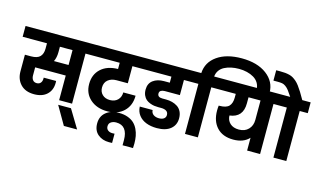

<svg xmlns="http://www.w3.org/2000/svg" viewBox="-158 -1481 3750 2256"><g transform="rotate(15 1717.0 -353.0)"><path d="M436 -543Q436 -477.5 412.1 -428.2H589.8V-608.9H436ZM-17.1 -608.9V-740.2H845.2V-608.9H747.1V0H589.8V-299.8H217.8V-202.1Q217.8 -168 234.4 -146.5Q251 -125 283.2 -125Q313 -125 329.6 -144.8Q346.2 -164.6 346.2 -195.8V-209H497.1Q498 -200.2 498 -187Q498 -97.2 441.7 -44.2Q385.3 8.8 286.1 8.8Q179.7 8.8 121.3 -52.5Q63 -113.8 63 -210V-412.1H137.2Q213.9 -412.1 246.3 -446.3Q278.8 -480.5 278.8 -543V-608.9Z M721.7 277.8 592.8 55.2H748.5L882.8 277.8Z M810.5 -608.9V-740.2H1490.7V-608.9H1317.9V-400.9H1180.7Q1118.2 -400.9 1077.9 -368.2Q1037.6 -335.4 1037.6 -274.9Q1037.6 -222.2 1072.3 -189Q1106.9 -155.8 1164.6 -155.8Q1223.6 -155.8 1259 -191.2Q1294.4 -226.6 1294.4 -283.2H1443.8Q1443.8 -163.6 1368.9 -91.8Q1293.9 -20 1168.5 -20Q1041 -20 960.9 -90.6Q880.9 -161.1 880.9 -275.9Q880.9 -391.6 956.5 -461.4Q1032.2 -531.2 1163.6 -533.2V-608.9Z M1282.7 325.2Q1200.7 325.2 1146.2 279.1Q1091.8 232.9 1091.8 147Q1091.8 60.5 1151.9 11.2Q1211.9 -38.1 1308.6 -38.1Q1369.1 -38.1 1416 -21Q1462.9 -3.9 1492.7 24.2Q1522.5 52.2 1541.5 92Q1560.5 131.8 1568.1 173.6Q1575.7 215.3 1575.7 263.2Q1575.7 282.7 1573.7 318.8H1446.8V255.9Q1446.8 169.4 1411.6 124.3Q1376.5 79.1 1306.6 79.1Q1268.6 79.1 1243.2 96.7Q1217.8 114.3 1217.8 147.9Q1217.8 179.2 1239.5 196Q1261.2 212.9 1293.5 212.9Q1296.9 212.9 1306.2 212.4Q1315.4 211.9 1320.8 211.9V324.2Q1307.6 325.2 1282.7 325.2Z M1456.5 -608.9V-740.2H2055.7V-608.9H1944.8V-424.8H1761.7Q1733.9 -424.8 1715.3 -414.1Q1696.8 -403.3 1696.8 -378.9Q1696.8 -333 1755.9 -333H1800.8Q1841.3 -333 1876.5 -323.7Q1911.6 -314.5 1941.7 -294.9Q1971.7 -275.4 1989.3 -240.2Q2006.8 -205.1 2006.8 -158.2Q2006.8 -76.2 1948 -28.1Q1889.2 20 1781.7 20Q1708.5 20 1651.9 -2Q1595.2 -23.9 1561 -68.1Q1526.9 -112.3 1524.4 -172.9H1680.7Q1682.1 -136.7 1709.2 -117.4Q1736.3 -98.1 1776.9 -98.1Q1815.4 -98.1 1836.9 -114.5Q1858.4 -130.9 1858.4 -159.2Q1858.4 -191.4 1835 -206.8Q1811.5 -222.2 1771.5 -222.2H1735.8Q1710 -222.2 1685.8 -225.6Q1661.6 -229 1633.8 -239.7Q1606 -250.5 1585.7 -267.6Q1565.4 -284.7 1552 -314.7Q1538.6 -344.7 1538.6 -383.8Q1538.6 -458.5 1590.1 -496.8Q1641.6 -535.2 1721.7 -535.2H1792.5V-608.9Z M2277.3 -608.9V0H2120.6V-608.9H2022.5V-740.2H2120.6Q2127.9 -873.5 2240.2 -952.1Q2352.5 -1030.8 2537.6 -1030.8Q2726.6 -1030.8 2841.1 -945.3Q2955.6 -859.9 2955.6 -723.1V-705.1H2798.3V-720.2Q2798.3 -765.6 2776.6 -801.3Q2754.9 -836.9 2718 -858.6Q2681.2 -880.4 2635 -891.6Q2588.9 -902.8 2537.6 -902.8Q2487.3 -902.8 2443.1 -893.3Q2398.9 -883.8 2362.3 -865Q2325.7 -846.2 2303.2 -814Q2280.8 -781.7 2277.3 -740.2H2375.5V-608.9Z M2718.3 -212.9Q2790.5 -212.9 2833.5 -257.8Q2876.5 -302.7 2876.5 -373V-608.9H2730.5V-535.2Q2730.5 -363.8 2569.3 -344.2Q2570.8 -285.6 2610.1 -249.3Q2649.4 -212.9 2718.3 -212.9ZM2341.3 -608.9V-740.2H3132.3V-608.9H3034.2V0H2876.5V-155.8Q2809.1 -82 2684.6 -82Q2555.7 -82 2484.6 -158Q2413.6 -233.9 2413.6 -363.8Q2413.6 -397 2417.5 -423.8H2427.2Q2508.8 -423.8 2542 -459.2Q2575.2 -494.6 2575.2 -564V-608.9Z M3353 0H3196.3V-608.9H3098.1V-740.2H3202.1Q3171.9 -786.6 3153.1 -810.8Q3134.3 -835 3112.5 -850.6Q3090.8 -866.2 3070.1 -870.1Q3049.3 -874 3014.2 -874H2962.4V-1000H3011.2Q3047.4 -1000 3072.5 -997.6Q3097.7 -995.1 3123.5 -988.8Q3149.4 -982.4 3169.7 -970.2Q3189.9 -958 3211.2 -939.7Q3232.4 -921.4 3253.7 -892.8Q3274.9 -864.3 3297.9 -827.6Q3320.8 -791 3349.1 -740.2H3451.2V-608.9H3353Z"/></g></svg>

Font: SVN-Poppins
Style: Bold
Weight: 700
Designer: Ninad Kale (Devanagari), Jonny Pinhorn (Latin)
Foundry: Indian Type Foundry
Version: Version 3.200;PS 1.000;hotconv 16.6.54;makeotf.lib2.5.65590